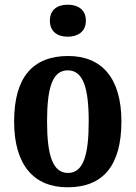

<svg xmlns="http://www.w3.org/2000/svg" viewBox="-20 -786 577 816"><path d="M268 -630C310 -630 345 -651 345 -698C345 -746 310 -766 268 -766C225 -766 192 -746 192 -698C192 -651 225 -630 268 -630ZM267 10C418 10 496 -82 496 -270C496 -457 410 -548 270 -548C119 -548 40 -457 40 -270C40 -82 126 10 267 10ZM269 -51C204 -51 180 -126 180 -270C180 -414 203 -487 268 -487C333 -487 357 -414 357 -270C357 -126 334 -51 269 -51Z"/></svg>

Font: Noto Serif Condensed
Style: Bold
Weight: 700
Width: 3
Designer: Monotype Design Team
Foundry: Monotype Imaging Inc.
Version: Version 2.015